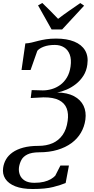

<svg xmlns="http://www.w3.org/2000/svg" viewBox="-46 -1009 629 1284"><path d="M172.5 255Q102 255 56 236.8Q10 218.5 -10.5 186.5Q-31 154.5 -25 113.5Q-21 83.5 -5.8 57Q9.5 30.5 38 10.2Q66.5 -10 109.5 -21.8Q152.5 -33.5 211.5 -33.5Q264 -33.5 305 -51.2Q346 -69 372.5 -106.2Q399 -143.5 406.5 -200.5Q413.5 -248.5 400 -284Q386.5 -319.5 349 -339Q311.5 -358.5 244.5 -358L159.5 -353.5L166 -406.5L240.5 -404.5Q270 -404.5 300.2 -413.2Q330.5 -422 356.8 -441Q383 -460 401.5 -490.8Q420 -521.5 426 -565Q432.5 -612 420.5 -644Q408.5 -676 382.5 -692.2Q356.5 -708.5 321 -708.5Q277 -708.5 246.5 -696.8Q216 -685 203.5 -669L158.5 -541H98L123.5 -718.5Q144.5 -719.5 165.2 -724.5Q186 -729.5 209.8 -735.8Q233.5 -742 262.5 -746.5Q291.5 -751 329.5 -751Q401 -751 450.5 -730.8Q500 -710.5 523 -671.8Q546 -633 538 -577Q532.5 -535 512 -502.8Q491.5 -470.5 462 -447.2Q432.5 -424 399.5 -409.8Q366.5 -395.5 336 -390.5Q404.5 -389.5 449 -365.8Q493.5 -342 512.8 -301.5Q532 -261 525 -209Q518.5 -161.5 495 -121.2Q471.5 -81 432 -52Q392.5 -23 338.2 -6.8Q284 9.5 215 9.5Q165 10 137 24Q109 38 97 60.8Q85 83.5 81 109.5Q77.5 136.5 86.8 160.2Q96 184 119.8 198.8Q143.5 213.5 184 213.5Q220.5 213.5 247.8 206.8Q275 200 293.8 189Q312.5 178 323.5 166L358 98H415L393 215Q362 228 310 241.5Q258 255 172.5 255ZM299 -812 208.5 -973 237 -989Q263.5 -963 290.2 -936.8Q317 -910.5 342.5 -883Q377 -909.5 414.2 -935.5Q451.5 -961.5 491 -988.5L516.5 -971L369.5 -812Z"/></svg>

Font: Merriweather 72pt
Style: Italic
Weight: 400
Italic angle: -7.8°
Version: Version 2.101